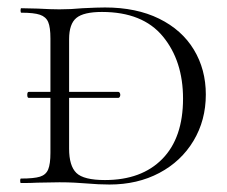

<svg xmlns="http://www.w3.org/2000/svg" viewBox="-20 -490 608 514"><path d="M53 -236Q53 -244 57 -244H297Q299 -244 300.5 -241.5Q302 -239 302 -236Q302 -233 300.5 -230.5Q299 -228 297 -228H57Q53 -228 53 -236ZM210 1Q198 0 180 -1Q162 -2 139 -2L80 -1Q64 0 36 0Q34 0 34 -6Q34 -12 36 -12Q71 -12 87 -17Q103 -22 109 -36.5Q115 -51 115 -81V-387Q115 -417 109 -431Q103 -445 87 -450.5Q71 -456 37 -456Q35 -456 35 -462Q35 -468 37 -468L81 -467Q117 -465 139 -465Q170 -465 201 -468Q241 -470 261 -470Q345 -470 406 -440Q467 -410 499 -357Q531 -304 531 -237Q531 -168 498 -113Q465 -58 406.5 -27Q348 4 273 4Q245 4 210 1ZM470 -226Q470 -327 416 -392.5Q362 -458 253 -458Q204 -458 184.5 -442Q165 -426 165 -385V-92Q165 -46 184.5 -27Q204 -8 261 -8Q359 -8 414.5 -64.5Q470 -121 470 -226Z"/></svg>

Font: Cormorant SC Light
Style: Regular
Weight: 300
Designer: Christian Thalmann (Catharsis Fonts)
Foundry: Catharsis Fonts
Version: Version 4.000